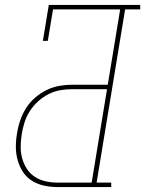

<svg xmlns="http://www.w3.org/2000/svg" viewBox="-20 -755 586 775"><path d="M211 0Q183 0 156.5 -6Q130 -12 108 -26Q86 -40 72 -62Q58 -84 51 -109.5Q44 -135 44 -162.5Q44 -190 49 -218Q53 -244 62 -270Q71 -296 85.5 -319Q100 -342 122 -361Q144 -380 169 -392Q194 -404 220 -408.5Q246 -413 272 -413H415L465 -717H194L173 -590H153L177 -735H546V-717H485L370 -18H429V0ZM211 -18H350L412 -395H272Q248 -395 224 -391Q200 -387 177 -375.5Q154 -364 134.5 -346.5Q115 -329 101 -307.5Q87 -286 79.5 -262.5Q72 -239 68 -215Q64 -190 63.5 -165.5Q63 -141 69 -118Q75 -95 87.5 -75Q100 -55 119.5 -42Q139 -29 162.5 -23.5Q186 -18 211 -18Z"/></svg>

Font: Iosevka Curly Slab Thin
Style: Italic
Weight: 100
Italic angle: -9°
Monospace: yes
Designer: Belleve Invis
Foundry: Belleve Invis
Version: Version 22.1.2; ttfautohint (v1.8.4)